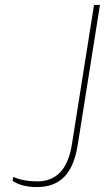

<svg xmlns="http://www.w3.org/2000/svg" viewBox="-20 -752 425 778"><path d="M31 -19 34 -35Q76 -17 131 -17Q247 -17 271 -165L361 -732H385L295 -165Q281 -77 240.5 -35.5Q200 6 130 6Q69 6 31 -19Z"/></svg>

Font: Exo Thin
Style: Italic
Weight: 250
Italic angle: -9°
Designer: Natanael Gama
Foundry: Natanael Gama
Version: Version 1.500; ttfautohint (v1.6)